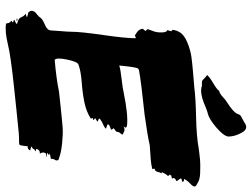

<svg xmlns="http://www.w3.org/2000/svg" viewBox="-126 -744 888 677"><g transform="rotate(90 318.5 -405.0)"><path d="M412.4 -822.9Q433.3 -838.1 447.1 -813.3Q461 -788.6 461 -765.7Q459 -748.6 428.6 -722.9Q398.1 -697.1 380 -693.3Q370.5 -691.4 339 -678.1Q307.6 -666.7 288.6 -670.5Q285.7 -672.4 280.5 -672.4Q275.2 -672.4 270.5 -672.4Q265.7 -672.4 262.9 -674.3Q258.1 -678.1 253.3 -683.3Q248.6 -688.6 243.8 -690.5Q251.4 -700 272.9 -712.4Q294.3 -724.8 300 -733.3Q309.5 -735.2 321.4 -746.2Q333.3 -757.1 337.1 -759Q377.1 -783.8 381.9 -800Q383.8 -806.7 389 -810Q394.3 -813.3 401.9 -817.1Q409.5 -821 412.4 -822.9ZM610.5 -609.5Q620 -609.5 621 -604.8Q621 -603.8 618.6 -602.9Q616.2 -601.9 612.9 -601Q609.5 -600 608.6 -599Q607.6 -598.1 613.3 -590.5Q620 -582.9 616.2 -581Q611.4 -581 606.7 -573.3Q609.5 -569.5 608.6 -567.6Q607.6 -565.7 605.2 -565.7Q602.9 -565.7 599.5 -564.8Q596.2 -563.8 595.2 -561.9H599L597.1 -560L595.2 -557.1Q596.2 -556.2 597.6 -556.2Q599 -556.2 600 -552.4Q594.3 -548.6 586.7 -531.4Q586.7 -531.4 591.4 -528.6Q587.6 -526.7 586.7 -521Q585.7 -515.2 583.3 -511Q581 -506.7 574.3 -505.7Q574.3 -501.9 576.2 -498.1Q561.9 -493.3 533.3 -491.4Q504.8 -489.5 492.4 -488.6Q454.3 -480 384.8 -470.5Q368.6 -468.6 338.1 -465.2Q307.6 -461.9 283.8 -459Q260 -456.2 249.5 -454.3Q245.7 -453.3 238.1 -452.4Q230.5 -451.4 226.7 -450.5Q222.9 -449.5 221 -446.7Q216.2 -441 210.5 -381Q225.7 -385.7 259.5 -389.5Q293.3 -393.3 303.8 -396.2Q382.9 -412.4 420 -408.6Q432.4 -406.7 428.6 -401Q426.7 -398.1 423.8 -396.2Q439 -402.9 446.7 -396.2Q453.3 -394.3 453.8 -392.4Q454.3 -390.5 451.9 -388.1Q449.5 -385.7 447.1 -381.9Q444.8 -378.1 444.8 -375.2Q444.8 -371.4 441.9 -369Q439 -366.7 436.7 -365.2Q434.3 -363.8 432.4 -361.9Q430.5 -360 433.3 -359Q439 -352.4 435.2 -351.4Q431.4 -350.5 424.8 -347.6Q418.1 -344.8 418.1 -340Q420 -338.1 427.6 -336.2Q435.2 -334.3 431.4 -331.4Q426.7 -327.6 409.5 -320Q398.1 -313.3 397.6 -311Q397.1 -308.6 408.6 -304.8L402.9 -300Q401.9 -300 400 -298.6Q398.1 -297.1 396.2 -296.2Q396.2 -295.2 399.5 -293.3Q402.9 -291.4 402.9 -289.5Q401.9 -289.5 400.5 -289Q399 -288.6 397.1 -287.6L395.2 -286.7Q396.2 -284.8 397.1 -282.9Q398.1 -281.9 398.1 -281Q373.3 -264.8 340.5 -258.1Q307.6 -251.4 269 -248.6Q230.5 -245.7 206.7 -237.1Q197.1 -233.3 189.5 -196.7Q181.9 -160 190.5 -153.3Q257.1 -159 302.9 -168.6Q312.4 -169.5 361 -174.8Q409.5 -180 430 -181.4Q450.5 -182.9 484.8 -179.5Q519 -176.2 542.9 -166.7Q545.7 -163.8 545.2 -160Q544.8 -156.2 542.9 -153.8Q541 -151.4 540 -147.6Q539 -143.8 540 -140Q522.9 -137.1 520 -135.2Q523.8 -134.3 527.6 -133.3Q526.7 -132.4 523.8 -131.4Q518.1 -127.6 518.6 -127.1Q519 -126.7 524.3 -125.7Q529.5 -124.8 533.3 -123.8Q530.5 -121.9 521 -122.9Q513.3 -113.3 521 -101Q508.6 -101.9 504.8 -90.5Q504.8 -88.6 505.2 -88.1Q505.7 -87.6 508.6 -87.1Q511.4 -86.7 513.3 -85.7Q513.3 -84.8 508.6 -82.9Q503.8 -81 504.8 -77.1L497.1 -72.4L496.2 -70.5Q499 -70.5 502.9 -68.6Q508.6 -66.7 510.5 -66.7L509.5 -65.7Q504.8 -57.1 495.2 -58.1Q495.2 -54.3 494.3 -48.6Q492.4 -32.4 490.5 -30Q488.6 -27.6 478.1 -27.6Q474.3 -27.6 465.7 -27.6Q457.1 -27.6 448.6 -26.7Q421 -23.8 368.6 -18.6Q316.2 -13.3 291.4 -10.5Q174.3 1.9 137.1 11.4Q89.5 22.9 62.9 18.1Q61.9 17.1 61.4 13.3Q61 9.5 59 5.7Q57.1 1.9 53.3 1Q52.4 -1.9 59 -5.7Q58.1 -6.7 53.8 -8.1Q49.5 -9.5 49 -10Q48.6 -10.5 50 -11.4Q51.4 -12.4 53.8 -13.3Q56.2 -14.3 58.6 -15.2Q61 -16.2 62.4 -17.6Q63.8 -19 62.9 -21Q53.3 -22.9 47.6 -26.7Q41.9 -30.5 40.5 -34.8Q39 -39 35.7 -43.8Q32.4 -48.6 28.6 -49.5Q26.7 -50.5 30.5 -51.4Q32.4 -52.4 35.2 -53.3Q41 -55.2 40 -55.2Q39 -57.1 31 -58.6Q22.9 -60 21.9 -61.9Q16.2 -69.5 18.1 -75.7Q20 -81.9 23.3 -85.2Q26.7 -88.6 32.9 -93.3Q39 -98.1 41.9 -102.9Q46.7 -110.5 66.2 -118.6Q85.7 -126.7 86.7 -139Q86.7 -145.7 89 -172.4Q91.4 -199 91.4 -210.5Q91.4 -244.8 102.9 -323.8Q114.3 -402.9 114.3 -439Q112.4 -440 108.1 -437.6Q103.8 -435.2 102.9 -437.1Q95.2 -441.9 91.9 -444.3Q88.6 -446.7 85.2 -451.4Q81.9 -456.2 81 -462.9Q81 -464.8 84.8 -468.6Q88.6 -472.4 88.6 -474.3L86.7 -476.2Q84.8 -477.1 83.3 -479.5Q81.9 -481.9 82.9 -483.8Q82.9 -483.8 89.5 -501Q94.3 -514.3 93.8 -531.4Q93.3 -548.6 86.7 -549.5Q85.7 -550.5 86.2 -552.4Q86.7 -554.3 88.1 -558.6Q89.5 -562.9 89.5 -563.8Q89.5 -565.7 87.1 -566.7Q84.8 -567.6 84.8 -569.5Q85.7 -581.9 93.3 -594.3Q102.9 -610.5 130 -621.4Q157.1 -632.4 181.9 -635.7Q206.7 -639 242.9 -641.9Q279 -644.8 288.6 -645.7Q324.8 -650.5 392.4 -651.9Q460 -653.3 501.9 -661Q509.5 -661.9 519.5 -663.3Q529.5 -664.8 541.4 -665.7Q553.3 -666.7 566.7 -666.7Q580 -666.7 591.4 -666.2Q602.9 -665.7 612.4 -662.9Q621.9 -660 626.7 -656.2Q635.2 -652.4 636.7 -648.6Q638.1 -644.8 634.8 -640Q631.4 -635.2 626.7 -631Q621.9 -626.7 617.1 -620.5Q612.4 -614.3 610.5 -609.5ZM54.3 -20Q51.4 -21.9 48.6 -21.9Q45.7 -21.9 44.8 -21Q44.8 -20 45.7 -19Q46.7 -18.1 47.6 -19Q53.3 -19 54.3 -20Z"/></g></svg>

Font: KAZYinfo
Style: Bold
Weight: 700
Designer: emmanuel didier
Foundry: emmanuel didier
Version: Version 001.000